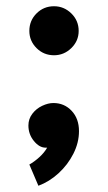

<svg xmlns="http://www.w3.org/2000/svg" viewBox="-20 -470 346 615"><path d="M103 125 74 57Q90 48 106 33.5Q122 19 131 3H126Q106 3 88.5 -18.5Q71 -40 71 -68Q71 -89 83.5 -105.5Q96 -122 115 -131Q134 -140 151 -140Q186 -140 209.5 -115Q233 -90 233 -50Q233 -13 215 22.5Q197 58 167.5 85Q138 112 103 125ZM153 -293Q120 -293 97 -316Q74 -339 74 -371Q74 -404 97 -427Q120 -450 153 -450Q185 -450 208.5 -427Q232 -404 232 -371Q232 -339 208.5 -316Q185 -293 153 -293Z"/></svg>

Font: Teachers
Style: Regular
Weight: 400
Designer: Alfredo Marco Pradil, Chank Diesel
Version: Version 1.001